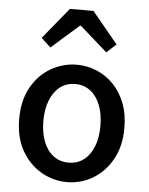

<svg xmlns="http://www.w3.org/2000/svg" viewBox="-57 -881 730 942"><g transform="rotate(5 307.5 -410.0)"><path d="M308 14Q240 14 180.5 -20.5Q121 -55 84.5 -119.5Q48 -184 48 -275Q48 -367 84.5 -431.5Q121 -496 180.5 -530Q240 -564 308 -564Q358 -564 405 -544.5Q452 -525 488 -488Q524 -451 545 -397.5Q566 -344 566 -275Q566 -184 529.5 -119.5Q493 -55 434.5 -20.5Q376 14 308 14ZM308 -82Q351 -82 382.5 -106Q414 -130 431 -173.5Q448 -217 448 -275Q448 -333 431 -376.5Q414 -420 382.5 -444.5Q351 -469 308 -469Q264 -469 232.5 -444.5Q201 -420 184 -376.5Q167 -333 167 -275Q167 -217 184 -173.5Q201 -130 232.5 -106Q264 -82 308 -82ZM123 -680 249 -834H365L492 -680L445 -637L310 -756H305L170 -637Z"/></g></svg>

Font: Noto Sans JP Thin Medium
Style: Regular
Weight: 500
Version: Version 2.004-H2;hotconv 1.0.118;makeotfexe 2.5.65603